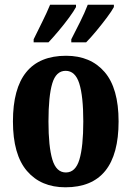

<svg xmlns="http://www.w3.org/2000/svg" viewBox="-20 -786 559 816"><path d="M258 10Q154 10 94.5 -59.5Q35 -129 35 -270Q35 -549 261 -549Q365 -549 424.5 -480Q484 -411 484 -270Q484 10 258 10ZM260 -53Q301 -53 317.5 -108Q334 -163 334 -270Q334 -377 317 -431Q300 -485 259 -485Q218 -485 202 -431Q186 -377 186 -270Q186 -163 202.5 -108Q219 -53 260 -53ZM283 -619Q301 -654 320.5 -693Q340 -732 353 -766H464V-756Q455 -739 434 -711Q413 -683 389 -654Q365 -625 346 -606H283ZM123 -619Q140 -654 159.5 -693Q179 -732 193 -766H303V-756Q294 -739 273.5 -711Q253 -683 228.5 -654Q204 -625 186 -606H123Z"/></svg>

Font: Noto Serif Tamil ExtraCondensed ExtraBold
Style: Italic
Weight: 800
Width: 2
Italic angle: -12°
Designer: Indian Type Foundry, Tom Grace, and the Monotype Design Team
Foundry: Monotype Imaging Inc.
Version: Version 2.003; ttfautohint (v1.8.4.7-5d5b)